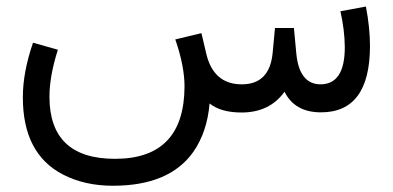

<svg xmlns="http://www.w3.org/2000/svg" viewBox="-20 -351 1226 599"><path d="M332.5 228.5Q244.1 228.5 176.3 193.4Q50.8 128.4 51.3 -48.3Q51.3 -125.5 83 -217.8L160.6 -195.8Q134.3 -113.8 134.3 -49.3Q134.3 144.5 338.9 144.5Q554.7 144.5 555.7 -81.1Q555.7 -144.5 526.9 -228L608.4 -247.6L623.5 -183.6Q646 -87.9 734.4 -87.9Q821.3 -87.9 830.6 -186L837.9 -263.7H897L904.3 -185.5Q913.1 -88.9 979 -87.9Q1056.2 -87.4 1055.7 -205.1Q1055.2 -256.8 1042 -315.9L1121.6 -330.6Q1134.3 -263.7 1134.3 -207Q1133.8 -0.5 981.4 -0.5Q899.4 -0.5 867.7 -64.9Q821.3 0 733.4 0Q668.9 0 633.8 -28.3Q626.5 60.5 583 123Q508.3 228.5 332.5 228.5Z"/></svg>

Font: Nahid FD
Style: FD
Weight: 400
Foundry: DejaVu fonts team - Redesigned by Saber Rastikerdar
Version: Version 0.3.0